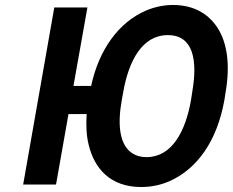

<svg xmlns="http://www.w3.org/2000/svg" viewBox="-20 -741 935 771"><path d="M881 -339 886 -371C905 -481 892 -568 855 -627C821 -681 763 -721 675 -721C637 -721 600 -713 565 -698C459 -652 378 -545 346 -396H275L331 -711H198L73 0H205L255 -283H328C325 -237 327 -196 336 -160C359 -64 423 10 547 10C587 10 626 2 662 -14C773 -64 852 -176 881 -339ZM568 -110C546 -110 528 -115 512 -125C460 -158 451 -239 469 -339L475 -372C497 -497 551 -600 654 -600C757 -600 774 -498 752 -372L747 -339C725 -214 671 -110 568 -110Z"/></svg>

Font: Asimov
Style: NarIt
Weight: 500
Designer: Google
Version: Version 2.000980; 2014